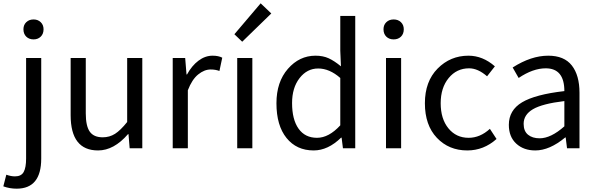

<svg xmlns="http://www.w3.org/2000/svg" viewBox="-64 -892 3587 1155"><path d="M36 243Q-6 243 -44 229L-26 159Q2 169 26 169Q64 169 78.5 142.5Q93 116 93 62V-543H184V62Q184 243 36 243ZM138 -655Q111 -655 94 -671.5Q77 -688 77 -716Q77 -742 94 -758.5Q111 -775 138 -775Q164 -775 181 -758.5Q198 -742 198 -716Q198 -688 181 -671.5Q164 -655 138 -655Z M526 13Q361 13 361 -199V-543H452V-210Q452 -134 476 -100Q500 -66 554 -66Q595 -66 628 -87Q661 -108 701 -158V-543H792V0H716L709 -85H706Q621 13 526 13Z M975 0V-543H1050L1058 -444H1061Q1090 -497 1130 -527Q1170 -557 1215 -557Q1250 -557 1273 -545L1256 -465Q1233 -474 1203 -474Q1165 -474 1128 -444Q1091 -414 1066 -349V0Z M1363 0V-543H1454V0ZM1393 -641 1346 -686 1504 -872 1568 -811Z M1823 13Q1720 13 1659.5 -62Q1599 -137 1599 -271Q1599 -399 1668 -478Q1737 -557 1834 -557Q1879 -557 1913 -541.5Q1947 -526 1987 -493L1983 -587V-796H2073V0H1999L1991 -64H1988Q1909 13 1823 13ZM1843 -63Q1914 -63 1983 -138V-423Q1918 -480 1850 -480Q1783 -480 1738 -422Q1693 -364 1693 -272Q1693 -173 1732 -118Q1771 -63 1843 -63Z M2258 0V-543H2349V0ZM2243 -716Q2243 -742 2260 -758.5Q2277 -775 2304 -775Q2331 -775 2348 -758.5Q2365 -742 2365 -716Q2365 -688 2348 -671.5Q2331 -655 2304 -655Q2277 -655 2260 -671.5Q2243 -688 2243 -716Z M2747 13Q2636 13 2564 -63Q2492 -139 2492 -271Q2492 -402 2568.5 -479.5Q2645 -557 2754 -557Q2840 -557 2913 -493L2866 -433Q2811 -481 2758 -481Q2683 -481 2635 -422.5Q2587 -364 2587 -271Q2587 -177 2633.5 -120Q2680 -63 2755 -63Q2824 -63 2883 -117L2923 -56Q2846 13 2747 13Z M3156 13Q3086 13 3041.5 -28Q2997 -69 2997 -141Q2997 -229 3076.5 -276.5Q3156 -324 3331 -344Q3331 -481 3219 -481Q3142 -481 3056 -423L3020 -486Q3131 -557 3234 -557Q3330 -557 3376 -498Q3422 -439 3422 -334V0H3347L3339 -65H3336Q3242 13 3156 13ZM3182 -60Q3250 -60 3331 -132V-284Q3198 -268 3142 -235Q3086 -202 3086 -147Q3086 -103 3112.5 -81.5Q3139 -60 3182 -60Z"/></svg>

Font: Noto Sans SC
Style: Regular
Weight: 400
Designer: Ryoko NISHIZUKA  (kana, bopomofo & ideographs); Paul D. Hunt (Latin, Greek & Cyrillic); Sandoll Communications , Soo-you
Foundry: Adobe
Version: Version 2.002;hotconv 1.0.116;makeotfexe 2.5.65601